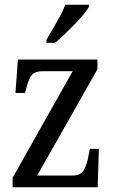

<svg xmlns="http://www.w3.org/2000/svg" viewBox="-20 -786 479 806"><path d="M33 0V-40L285 -487H159Q123 -487 110 -466.5Q97 -446 88 -407L85 -396H45L55 -536H389V-495L136 -49H285Q318 -49 331.5 -71.5Q345 -94 352 -134L357 -161H395L390 0ZM175 -619Q189 -643 204 -668.5Q219 -694 232.5 -719Q246 -744 254 -766H353V-756Q345 -743 329 -723.5Q313 -704 292.5 -683Q272 -662 250.5 -641.5Q229 -621 211 -606H175Z"/></svg>

Font: Noto Serif Condensed
Style: Regular
Weight: 400
Width: 3
Designer: Monotype Design Team
Foundry: Monotype Imaging Inc.
Version: Version 2.015